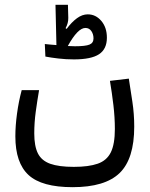

<svg xmlns="http://www.w3.org/2000/svg" viewBox="-20 -608 626 799"><path d="M282.2 170.9Q153.8 170.9 98.9 120.4Q43.9 69.8 43.9 -40.5Q43.9 -84.5 50.8 -135Q57.6 -185.5 70.3 -232.9H142.6Q134.8 -187.5 128.7 -142.6Q122.6 -97.7 122.6 -52.7Q122.6 0 137.7 30.3Q152.8 60.5 189 73.5Q225.1 86.4 287.1 86.4Q349.1 86.4 386.7 73.2Q424.3 60.1 441.2 25.9Q458 -8.3 458 -71.3Q458 -119.1 451.9 -170.7Q445.8 -222.2 437.5 -271.5L516.1 -280.8Q522.9 -236.3 530.8 -185.1Q538.6 -133.8 538.6 -81.1Q538.6 53.2 477.8 112.1Q417 170.9 282.2 170.9ZM287.6 -360.8Q254.4 -360.8 223.1 -364.5Q191.9 -368.2 168.9 -372.6L166.5 -424.8Q175.3 -423.8 188 -422.6Q200.7 -421.4 214.8 -420.4L210.9 -587.9H262.7L264.2 -533.7Q264.6 -511.7 252.9 -490.7L257.3 -487.8Q278.3 -516.1 300.3 -532.2Q322.3 -548.3 345.2 -548.3Q378.4 -548.3 401.6 -521Q424.8 -493.7 424.8 -451.2Q424.8 -403.8 392.1 -382.3Q359.4 -360.8 287.6 -360.8ZM262.2 -416.5Q281.2 -415.5 292 -415.5Q335.4 -415.5 352.3 -422.4Q369.1 -429.2 369.1 -448.2Q369.1 -465.8 360.1 -478.8Q351.1 -491.7 335.4 -491.7Q303.7 -491.7 262.2 -416.5Z"/></svg>

Font: Cascadia Code PL SemiLight
Style: Regular
Weight: 350
Monospace: yes
Designer: Aaron Bell
Foundry: Saja Typeworks
Version: Version 2404.023; ttfautohint (v1.8.4)